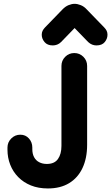

<svg xmlns="http://www.w3.org/2000/svg" viewBox="-20 -994 596 1028"><path d="M236.5 15Q185.5 15 145.6 -1.1Q105.8 -17.2 77.6 -45.9Q49.5 -74.5 34.8 -112.1Q20 -149.8 20 -192.5V-204Q20 -232.2 40.2 -252.5Q60.5 -272.8 88.8 -272.8Q117 -272.8 135 -252.5Q153 -232.2 153 -204V-195.5Q153 -170.2 162.6 -152.4Q172.2 -134.5 190 -125.4Q207.8 -116.2 230.8 -116.2Q271.8 -116.2 290.4 -142.8Q309 -169.2 309 -213V-641.2Q309 -669.8 329.1 -689.9Q349.2 -710 377.8 -710Q406.2 -710 426.4 -689.9Q446.5 -669.8 446.5 -641.2V-218.8Q446.5 -147.2 421.8 -94.5Q397 -41.8 350.2 -13.4Q303.5 15 236.5 15ZM262.8 -750.8Q233.5 -750.8 218.5 -768.8Q203.5 -786.8 203.5 -808Q203.5 -820 208.1 -829.2Q212.8 -838.5 220.5 -846.5L315 -944Q330 -959.5 347.1 -966.5Q364.2 -973.5 379.5 -973.5Q394.8 -973.5 412.2 -966.5Q429.8 -959.5 444 -944L538.5 -846.5Q546.5 -838.5 551 -829.2Q555.5 -820 555.5 -808Q555.5 -786.8 540.9 -768.8Q526.2 -750.8 496.2 -750.8Q484.8 -750.8 473.5 -755.1Q462.2 -759.5 452.2 -768.8L332.8 -892H426.2L306.8 -768.8Q297.5 -759.5 285.9 -755.1Q274.2 -750.8 262.8 -750.8Z"/></svg>

Font: National Park
Style: Regular
Weight: 400
Designer: Andrea Herstowski, Ben Hoepner
Version: Version 1.009